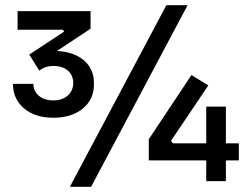

<svg xmlns="http://www.w3.org/2000/svg" viewBox="-20 -700 965 742"><path d="M250 22 623 -680H705L332 22ZM30 -376H109Q109 -348 130 -330Q151 -312 186 -312Q221 -312 242 -331Q263 -350 263 -379Q263 -409 242.5 -427Q222 -445 187 -445Q153 -445 132 -427L93 -489L228 -578L223 -585H48V-657H330V-589L200 -503Q265 -500 304 -467Q343 -434 343 -379V-373Q343 -316 300 -280.5Q257 -245 186 -245Q115 -245 72.5 -281.5Q30 -318 30 -376ZM777 0V-80H555V-162L720 -410L785 -370L641 -156L648 -146H777V-288H853V-146H903V-80H853V0Z"/></svg>

Font: Cazoo Sans
Style: Regular
Weight: 400
Designer: Jonathan Barnbrook, Julián Moncada
Foundry: Barnbrook Fonts
Version: Version 2.000;Glyphs 3.3 (3337)